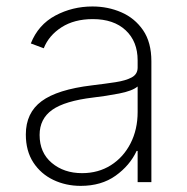

<svg xmlns="http://www.w3.org/2000/svg" viewBox="-20 -574 589 605"><path d="M234.4 11.7Q187.5 11.7 148.1 -7.1Q108.7 -25.9 85 -62.1Q61.4 -98.4 61.4 -150.2Q61.4 -218.4 111 -255.1Q160.5 -291.9 269.5 -305Q311.1 -310 343.8 -315Q376.4 -320 395.1 -330.1Q413.7 -340.2 413.7 -361.2V-383.9Q413.7 -443.2 376.1 -478.5Q338.4 -513.8 272.4 -513.8Q214.1 -513.8 174 -488.1Q133.9 -462.4 117.9 -421.9L77.1 -437.1Q100.5 -496.1 154.3 -524.9Q208.1 -553.6 271.3 -553.6Q320 -553.6 362.2 -535.3Q404.5 -517 430.8 -478.9Q457 -440.7 457 -381V0H413.7V-98.4H410.5Q389.2 -52.6 344.3 -20.4Q299.4 11.7 234.4 11.7ZM238.6 -28.4Q289.8 -28.4 329.4 -53.4Q369 -78.5 391.3 -122.2Q413.7 -165.8 413.7 -221.2V-301.5Q396.7 -287.3 355.3 -279.3Q313.9 -271.3 273.8 -266.7Q184.3 -256 144.5 -227.8Q104.8 -199.6 104.8 -148.8Q104.8 -93 143.1 -60.7Q181.5 -28.4 238.6 -28.4Z"/></svg>

Font: Inter UI Extra Light
Style: Regular
Weight: 200
Designer: Rasmus Andersson
Foundry: rsms
Version: 3.2;8d6f07862